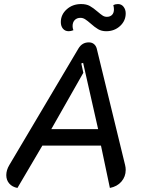

<svg xmlns="http://www.w3.org/2000/svg" viewBox="-20 -918 717 947"><path d="M11 -54Q11 -79 26 -104L367 -679Q385 -709 418 -709Q433 -709 443 -701Q453 -693 457 -679L597 -104Q600 -92 600 -80Q600 -47 579 -22.5Q558 2 522 9L478 -200H189L66 9Q40 4 25.5 -13Q11 -30 11 -54ZM464 -281 390 -608 381 -605 391 -559 233 -281ZM280 -809Q280 -846 309 -872Q338 -898 380 -898Q406 -898 423 -888.5Q440 -879 462 -860Q477 -847 486.5 -841Q496 -835 507 -835Q523 -835 532.5 -844.5Q542 -854 542 -872Q542 -881 539 -893Q549 -898 562 -898Q579 -898 589.5 -884.5Q600 -871 600 -852Q600 -815 572 -789.5Q544 -764 504 -764Q481 -764 464 -774Q447 -784 427 -802Q411 -816 400 -823Q389 -830 377 -830Q359 -830 348.5 -819Q338 -808 338 -789Q338 -779 342 -769Q329 -764 319 -764Q301 -764 290.5 -776.5Q280 -789 280 -809Z"/></svg>

Font: K2D
Style: Italic
Weight: 400
Italic angle: -10°
Designer: Katatrad Aksorn Co.,Ltd.
Foundry: Cadson Demak Co.,Ltd.
Version: Version 1.000; ttfautohint (v1.6)